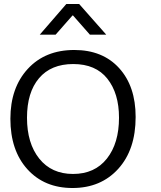

<svg xmlns="http://www.w3.org/2000/svg" viewBox="-20 -943 809 963"><path d="M32.1 -347.4Q32.1 -502.6 119.2 -597.4Q206.4 -692.3 352.6 -692.3Q494.9 -692.3 577.6 -601.3Q660.3 -510.3 660.3 -356.4Q660.3 -192.3 573.1 -96.2Q485.9 0 343.6 0Q202.6 0 117.3 -94.2Q32.1 -188.5 32.1 -347.4ZM115.4 -352.6Q115.4 -224.4 176.9 -147.4Q238.5 -70.5 346.2 -70.5Q455.1 -70.5 516 -147.4Q576.9 -224.4 576.9 -352.6Q576.9 -474.4 518.6 -548.1Q460.3 -621.8 347.4 -621.8Q235.9 -621.8 175.6 -550.6Q115.4 -479.5 115.4 -352.6ZM343.6 -865.4 259 -769.2H179.5L312.8 -923.1H376.9L512.8 -769.2H430.8L346.2 -865.4Z"/></svg>

Font: Slabo 13px
Style: Regular
Weight: 400
Designer: John Hudson
Foundry: Tiro Typeworks Ltd.
Version: Version 1.02 Build 005a